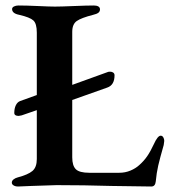

<svg xmlns="http://www.w3.org/2000/svg" viewBox="-20 -674 625 699"><path d="M578 -161 576 -146Q562 -97 556 -71Q550 -45 547 -13Q545 5 531 5Q498 5 386 3Q286 0 186 0Q184 0 94 3L46 5Q36 5 29.5 1Q23 -3 23 -9Q23 -16 29.5 -21Q36 -26 44 -28Q82 -38 98 -51.5Q114 -65 114 -95V-273L59 -254Q51 -252 48 -252Q32 -252 32 -263Q32 -279 37.5 -290.5Q43 -302 53 -306L114 -328V-555Q114 -588 101.5 -599.5Q89 -611 50 -620Q24 -625 24 -641Q24 -647 31 -650.5Q38 -654 47 -654Q75 -654 119 -652Q161 -650 180 -650Q201 -650 249 -652Q297 -654 322 -654Q332 -654 338 -650.5Q344 -647 344 -640Q344 -632 338 -627.5Q332 -623 319 -620Q276 -609 259.5 -597.5Q243 -586 243 -558V-365L373 -412Q375 -413 381 -413Q388 -413 392.5 -409.5Q397 -406 397 -400Q397 -364 370 -355L243 -310V-101Q243 -71 256 -58Q269 -45 305 -45H414Q436 -45 455 -53Q474 -61 487 -73Q504 -88 516 -105.5Q528 -123 540 -149Q554 -180 565 -180Q571 -180 574.5 -174Q578 -168 578 -161Z"/></svg>

Font: EB Garamond SemiBold
Style: Regular
Weight: 600
Designer: Georg Duffner and Octavio Pardo
Foundry: Georg Duffner
Version: Version 1.000